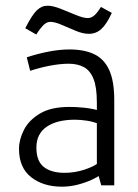

<svg xmlns="http://www.w3.org/2000/svg" viewBox="-20 -666 497 690"><path d="M202.6 4.9Q135.3 4.9 91.8 -29.3Q48.3 -63.5 48.3 -131.3Q48.3 -164.1 65.9 -199Q83.5 -233.9 123.3 -257.8Q163.1 -281.7 229 -281.7Q250 -282.2 283.4 -278.8Q316.9 -275.4 353.5 -263.7L328.1 -248V-297.4Q328.1 -353.5 315.7 -383.5Q303.2 -413.6 280.5 -425.3Q257.8 -437 227.1 -437Q197.3 -437 160.9 -430.2Q124.5 -423.3 88.4 -411.6L76.2 -460Q114.3 -472.7 154.3 -480.5Q194.3 -488.3 230 -488.3Q282.2 -488.3 318.1 -471.4Q354 -454.6 372.3 -414.8Q390.6 -375 390.6 -306.2V0H343.8L328.6 -55.2L340.3 -37.6Q331.1 -29.8 309.3 -19.8Q287.6 -9.8 259.5 -2.4Q231.4 4.9 202.6 4.9ZM212.4 -44.9Q248.5 -44.9 283.7 -56.4Q318.8 -67.9 336.9 -83L328.1 -54.7V-245.1L345.7 -216.8Q316.9 -228.5 293 -232.2Q269 -235.8 249.5 -235.8Q184.6 -235.8 147.7 -210.4Q110.8 -185.1 110.8 -135.7Q110.8 -86.9 137.5 -65.9Q164.1 -44.9 212.4 -44.9ZM110.4 -542 70.8 -564.5Q94.7 -611.8 112.1 -628.7Q129.4 -645.5 150.9 -645.5Q169.9 -645.5 197.8 -634.5Q225.6 -623.5 252.4 -612.3Q279.3 -601.1 295.4 -601.1Q307.6 -601.1 318.4 -610.1Q329.1 -619.1 342.8 -641.1L381.8 -619.6Q363.3 -579.1 344.2 -561.8Q325.2 -544.4 299.3 -544.4Q278.3 -544.4 252.2 -555.2Q226.1 -565.9 201.7 -576.7Q177.2 -587.4 161.1 -587.4Q148.4 -587.4 137.2 -576.9Q126 -566.4 110.4 -542Z"/></svg>

Font: Anaheim
Style: Regular
Weight: 400
Designer: Vernon Adams
Foundry: Vernon Adams
Version: Version 2.001